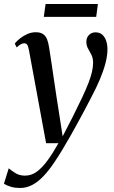

<svg xmlns="http://www.w3.org/2000/svg" viewBox="-70 -689 566 956"><path d="M74.5 -437.5Q71 -457.5 65.8 -465.5Q60.5 -473.5 51 -473.5Q41.5 -473.5 32.5 -468Q23.5 -462.5 13 -453L3.5 -472Q13.5 -485 29.8 -497.8Q46 -510.5 66 -519.5Q86 -528.5 108 -528.5Q131 -528.5 144.5 -519.2Q158 -510 164.5 -493Q171 -476 174.5 -452.5Q180.5 -414.5 186.8 -373Q193 -331.5 199.2 -288.5Q205.5 -245.5 212 -202.8Q218.5 -160 225 -120L242 -10L293 -109Q320.5 -164 339.8 -205Q359 -246 370.8 -276.8Q382.5 -307.5 388 -331.5Q393.5 -355.5 393.5 -376.5Q393.5 -400 385 -416.5Q376.5 -433 368.2 -447.5Q360 -462 360 -480.5Q360 -501.5 373 -514.8Q386 -528 405.5 -528Q425.5 -528 438.5 -517Q451.5 -506 458.2 -487Q465 -468 465 -443.5Q465 -411.5 455 -373.5Q445 -335.5 427.2 -293.5Q409.5 -251.5 385 -205.5Q370 -176 352.5 -143.2Q335 -110.5 316.5 -76.5Q298 -42.5 278.8 -8.8Q259.5 25 240.2 57Q221 89 202 117Q175.5 157 148.2 186.2Q121 215.5 91.8 231.2Q62.5 247 30.5 247Q5.5 247 -14.2 241.5Q-34 236 -50.5 226L-26.5 149Q-15 159 5.5 172.2Q26 185.5 54.5 185.5Q86 185.5 113 166Q140 146.5 166.5 110.2Q193 74 221 24H159.5ZM157 -669H417.5L409 -605H148Z"/></svg>

Font: Merriweather 120pt
Style: Italic
Weight: 400
Italic angle: -7.8°
Version: Version 2.101